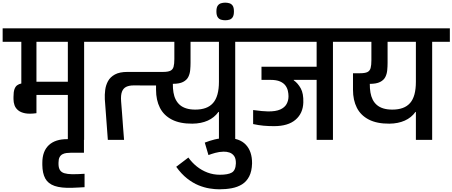

<svg xmlns="http://www.w3.org/2000/svg" viewBox="-56 -1054 3410 1447"><path d="M-36 -739V-840.7H710V-739H578V0H455.3V-338.7H218.7V-201Q166.7 -193.7 133 -200.3Q99.3 -207 80.2 -223.2Q61 -239.3 53.3 -261.3Q45.7 -283.3 45.7 -307V-323.7Q45.7 -361 52.8 -381.3Q60 -401.7 73.2 -411.3Q86.3 -421 104.7 -424.7V-739ZM218.7 -438H455.3V-739H218.7Z M489.3 361.3Q405 364.3 355.5 347.2Q306 330 284.8 290.7Q263.7 251.3 263 189V173Q263 85.7 312 39.8Q361 -6 452 -5.3H576.7V97H480Q462.3 97 445.3 99.2Q428.3 101.3 414.7 108.5Q401 115.7 393 130.7Q385 145.7 385 171.7V185Q385.7 212 396.2 228.3Q406.7 244.7 429.2 251.5Q451.7 258.3 487.3 259Q507.7 259 531.2 258.3Q554.7 257.7 581.3 255.7V356.7Q556.7 358 533.8 359.3Q511 360.7 489.3 361.3Z M756.7 0 734 -306Q732.3 -340 736.8 -375.8Q741.3 -411.7 758 -442.5Q774.7 -473.3 810 -492.7Q845.3 -512 905 -512H1222V-409.3L950.7 -410.3Q918 -410.3 895.7 -399.7Q873.3 -389 863.3 -363.2Q853.3 -337.3 856.7 -290.7Q861.7 -228.7 864 -197.8Q866.3 -167 867 -156.7Q867.7 -146.3 867.8 -145.8Q868 -145.3 868 -144.8Q868 -144.3 868.7 -134Q869.3 -123.7 871.7 -92.8Q874 -62 879 0ZM1594 -1V-210.3H1590Q1559.3 -167.3 1509.7 -145Q1460 -122.7 1394 -122Q1300 -121.3 1239.2 -152.8Q1178.3 -184.3 1149.2 -241.8Q1120 -299.3 1120 -377.3V-512H1172.7Q1209.7 -512 1228 -520.8Q1246.3 -529.7 1252.2 -551Q1258 -572.3 1258 -609.3V-739H638V-840.7H1846V-739H1716.7V-1ZM1246.7 -422.3Q1246.3 -387.7 1251.2 -357.8Q1256 -328 1268 -304.2Q1280 -280.3 1299.3 -263.3Q1318.7 -246.3 1347.7 -237.2Q1376.7 -228 1415.7 -228Q1460.7 -228 1494 -240.2Q1527.3 -252.3 1549.5 -277.5Q1571.7 -302.7 1582.8 -342.7Q1594 -382.7 1594 -438V-739H1380V-581.3Q1380 -553.3 1377.3 -525.3Q1374.7 -497.3 1363 -474Q1351.3 -450.7 1323.8 -436.5Q1296.3 -422.3 1246.7 -422.3Z M1487.3 20.7Q1522.3 7 1561.8 -3Q1601.3 -13 1656.3 -13.3Q1748.7 -14 1796.5 36.3Q1844.3 86.7 1843.7 177.3Q1842 237 1822 275.7Q1802 314.3 1768.2 335.3Q1734.3 356.3 1690.3 364.5Q1646.3 372.7 1596.3 372.7Q1563.7 372.7 1523.7 366.3Q1483.7 360 1440.5 342.5Q1397.3 325 1354.2 291.2Q1311 257.3 1272 203L1363.7 133.3Q1391 171.7 1427.5 200.8Q1464 230 1508 246.5Q1552 263 1601 263Q1663 263 1691.3 246.3Q1719.7 229.7 1721.7 177.3Q1722.3 141 1708.5 121.8Q1694.7 102.7 1673.3 95.5Q1652 88.3 1628.3 89Q1596 89.7 1565.8 98.2Q1535.7 106.7 1515 114.7Z M1641.3 -901.3Q1624.7 -901.3 1609.5 -905.8Q1594.3 -910.3 1584.7 -924.7Q1575 -939 1575 -967.7Q1575 -997.1 1584.7 -1010.9Q1594.3 -1024.7 1609.5 -1029.3Q1624.7 -1034 1641.3 -1034Q1658.3 -1034 1673.3 -1029.3Q1688.3 -1024.7 1697.7 -1010.9Q1707 -997.1 1707 -967.7Q1707 -939 1697.7 -924.7Q1688.3 -910.3 1673.3 -905.8Q1658.3 -901.3 1641.3 -901.3Z M2230 -282Q2227.7 -200.3 2171.5 -151.8Q2115.3 -103.3 2009.3 -103.3Q1966.7 -103.3 1929.8 -106.7Q1893 -110 1851.7 -119V-224.7Q1886 -219.7 1917.5 -217Q1949 -214.3 1964 -214.3Q2022 -213.7 2055.7 -228.7Q2089.3 -243.7 2103.8 -270Q2118.3 -296.3 2118.3 -328.3Q2118.3 -348 2113.5 -369.5Q2108.7 -391 2095 -409.7Q2081.3 -428.3 2054.3 -440.2Q2027.3 -452 1983 -452H1914.7V-551H2330.3V-739H1774V-840.7H2587V-739H2453.3V0H2330.3V-452H2157.7V-449Q2189.3 -426.7 2210.7 -387.8Q2232 -349 2230 -282Z M3078.3 0V-210.3H3075Q3044.3 -167.3 2994.3 -145Q2944.3 -122.7 2879 -122Q2785 -121.3 2723.8 -152.8Q2662.7 -184.3 2633.5 -241.8Q2604.3 -299.3 2604.3 -377.3V-502H2657Q2695 -502 2713.2 -511Q2731.3 -520 2737.2 -541.5Q2743 -563 2743 -600V-739H2518V-840.7H3334.3V-739H3201V0ZM2731 -422Q2730.7 -387.3 2735.7 -357.5Q2740.7 -327.7 2752.5 -303.8Q2764.3 -280 2784 -263Q2803.7 -246 2832.7 -237Q2861.7 -228 2900.7 -228Q2945.7 -228 2979 -240.2Q3012.3 -252.3 3034.5 -277.5Q3056.7 -302.7 3067.5 -342.7Q3078.3 -382.7 3078.3 -438V-739H2865V-581Q2865 -553 2862.3 -524.8Q2859.7 -496.7 2848 -473.5Q2836.3 -450.3 2808.5 -436.2Q2780.7 -422 2731 -422Z"/></svg>

Font: Matangi Light
Style: Regular
Weight: 300
Designer: Prashant Pant
Foundry: The Graphic Ant
Version: Version 3.002